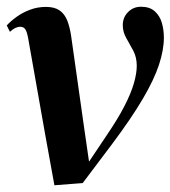

<svg xmlns="http://www.w3.org/2000/svg" viewBox="-26 -540 506 570"><path d="M57.5 -427Q54 -446 49 -453.2Q44 -460.5 34.5 -460.5Q26.5 -460.5 19 -456.8Q11.5 -453 3.5 -445.5L-6 -464.5Q6.5 -478 24 -490.5Q41.5 -503 63.5 -511.2Q85.5 -519.5 110.5 -519.5Q136 -519.5 151 -509Q166 -498.5 173.8 -478.8Q181.5 -459 185.5 -431L223.5 -162.5L240 -48.5L212.5 -21.5L288.5 -135Q323 -185.5 343 -224.2Q363 -263 371.5 -292.8Q380 -322.5 380 -344.5Q380 -370 369.8 -389.2Q359.5 -408.5 349 -426.8Q338.5 -445 338.5 -465Q338.5 -488.5 354.2 -504.2Q370 -520 392.5 -520Q418.5 -520 433.5 -506.5Q448.5 -493 454.5 -472.2Q460.5 -451.5 460.5 -428Q460.5 -392 446 -347.8Q431.5 -303.5 397.5 -245.8Q363.5 -188 305 -110L219.5 3.5L135.5 10L108 -141.5Z"/></svg>

Font: Merriweather 144pt SemiBold
Style: Italic
Weight: 600
Italic angle: -7.8°
Version: Version 2.101